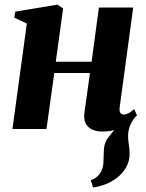

<svg xmlns="http://www.w3.org/2000/svg" viewBox="-20 -555 630 826"><path d="M380.5 251.5 370.5 220.5Q392 212 403.2 199.8Q414.5 187.5 420 171Q425 157 425.2 137.8Q425.5 118.5 426.5 98.5Q427 60 445.2 37.2Q463.5 14.5 478.5 -5L559.5 -48.5Q545 -30.5 538 -10.5Q531 9.5 531 30.5Q531 45.5 534.2 66.5Q537.5 87.5 537.5 107.5Q537.5 137.5 523.5 163.2Q509.5 189 485 208.5Q463.5 225.5 436.8 236.5Q410 247.5 380.5 251.5ZM495 -94.5Q492.5 -76 498.2 -69Q504 -62 511.5 -62Q520.5 -62 531.2 -67Q542 -72 557 -85.5L569.5 -59Q559.5 -47 539.8 -30.5Q520 -14 489.8 -1.5Q459.5 11 418.5 11Q397.5 11 378.8 3.2Q360 -4.5 349.8 -22Q339.5 -39.5 343 -68.5L367 -241H213.5L180 0H33.5L95.5 -454L41.5 -479L46 -505L227.5 -535L251.5 -518.5L220 -289.5H374L405.5 -522.5H553Z"/></svg>

Font: Merriweather 96pt ExtraBold
Style: Italic
Weight: 800
Italic angle: -7.8°
Version: Version 2.101